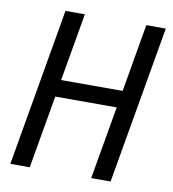

<svg xmlns="http://www.w3.org/2000/svg" viewBox="-80 -781 767 852"><g transform="rotate(10 303.0 -355.5)"><path d="M475.1 0H387.7L444.8 -328.6H168L110.8 0H23.4L146.5 -710.9H233.9L180.7 -405.3H458L510.7 -710.9H598.6Z"/></g></svg>

Font: TypoPRO Roboto
Style: Italic
Weight: 400
Italic angle: -12°
Designer: Google
Version: Version 2.136; 2016